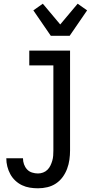

<svg xmlns="http://www.w3.org/2000/svg" viewBox="-20 -793 540 1036"><path d="M185 223Q163 223 141 219.5Q119 216 99 206.5Q79 197 62.5 181.5Q46 166 35.5 146.5Q25 127 19.5 105.5Q14 84 14 61H104Q104 78 109.5 93.5Q115 109 126 121Q137 133 153 138Q169 143 185 143Q199 143 212.5 138Q226 133 236 123Q246 113 252 100.5Q258 88 262 74.5Q266 61 267 47Q268 33 268 19V-440H138V-520H358V19Q358 44 354.5 69Q351 94 342 118Q333 142 318 162.5Q303 183 282 197Q261 211 236 217Q211 223 185 223ZM254 -600 160 -737 211 -773 305 -661 399 -773 450 -737 356 -600Z"/></svg>

Font: Iosevka Medium
Style: Regular
Weight: 500
Monospace: yes
Designer: Belleve Invis
Foundry: Belleve Invis
Version: Version 32.5.0; ttfautohint (v1.8.4)